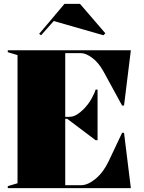

<svg xmlns="http://www.w3.org/2000/svg" viewBox="-20 -966 742 986"><path d="M20 0V-10L70 -25V-683L20 -698V-708H652L617 -424H607L512 -598Q487 -644 454 -668.5Q421 -693 397 -693H315V-366H335Q356 -366 374 -377Q392 -388 408 -404Q434 -430 450.5 -460Q467 -490 471 -506H481V-246H471L325 -356H315V-15H397Q431 -15 471 -48Q511 -81 538 -138L607 -284H617L652 0ZM191 -785 181 -792 311 -946H391L521 -795L511 -785L256 -858Z"/></svg>

Font: Kalnia Thin
Style: Bold
Weight: 700
Version: Version 1.105